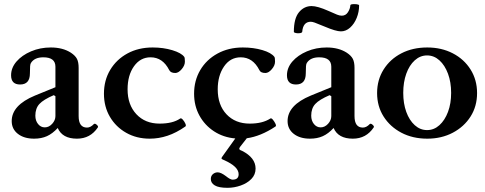

<svg xmlns="http://www.w3.org/2000/svg" viewBox="-20 -652 2318 918"><path d="M143 11Q95 11 65.5 -12Q36 -35 36 -73Q36 -149 147 -195L245 -235V-333Q245 -378 187 -378Q145 -378 128 -351Q125 -347 124 -335.5Q123 -324 123 -301Q123 -248 76 -248Q33 -248 33 -292Q33 -328 59 -358Q85 -388 128.5 -406.5Q172 -425 223 -425Q280 -425 319 -400Q340 -386 348 -370.5Q356 -355 356 -327V-97Q356 -42 396 -42Q413 -42 429 -59Q434 -63 442.5 -55.5Q451 -48 448 -43Q412 11 348 11Q278 11 256 -40Q231 -13 204.5 -1Q178 11 143 11ZM194 -43Q214 -43 229.5 -60Q245 -77 245 -97V-192L237 -197Q188 -176 168.5 -155Q149 -134 149 -99Q149 -75 162 -59Q175 -43 194 -43Z M696 11Q633 11 583.5 -17Q534 -45 505.5 -93.5Q477 -142 477 -204Q477 -268 507 -318Q537 -368 589.5 -396.5Q642 -425 710 -425Q761 -425 804 -412Q847 -399 861 -380Q864 -376 864 -357Q864 -339 848.5 -321Q833 -303 818 -303Q796 -303 789 -317Q758 -378 700 -378Q651 -378 620.5 -335Q590 -292 590 -225Q590 -151 632 -106Q674 -61 743 -61Q806 -61 841 -85Q846 -89 854 -80Q862 -71 866.5 -60.5Q871 -50 866 -47Q823 -17 781 -3Q739 11 696 11Z M1068 246Q1026 246 1007 234.5Q988 223 988 204Q988 189 998 180.5Q1008 172 1021 172Q1036 172 1060 190Q1081 207 1092 207Q1121 207 1121 181Q1121 144 1050 113Q1039 109 1039 105Q1039 103 1042 98L1105 10Q1048 5 1003.5 -24Q959 -53 933.5 -99.5Q908 -146 908 -204Q908 -267 937.5 -317Q967 -367 1020 -396Q1073 -425 1141 -425Q1192 -425 1234.5 -412.5Q1277 -400 1292 -380Q1295 -376 1295 -357Q1295 -339 1279.5 -321Q1264 -303 1249 -303Q1226 -303 1220 -317Q1189 -378 1131 -378Q1081 -378 1051 -334Q1021 -290 1021 -225Q1021 -150 1063 -105.5Q1105 -61 1174 -61Q1235 -61 1272 -85Q1277 -89 1284.5 -80Q1292 -71 1297 -60.5Q1302 -50 1297 -47Q1226 0 1160 9L1128 50Q1124 56 1124 59Q1124 65 1137 69Q1202 102 1202 154Q1202 183 1182 203.5Q1162 224 1131 235Q1100 246 1068 246Z M1462 11Q1414 11 1384.5 -12Q1355 -35 1355 -73Q1355 -149 1466 -195L1564 -235V-333Q1564 -378 1506 -378Q1464 -378 1447 -351Q1444 -347 1443 -335.5Q1442 -324 1442 -301Q1442 -248 1395 -248Q1352 -248 1352 -292Q1352 -328 1378 -358Q1404 -388 1447.5 -406.5Q1491 -425 1542 -425Q1599 -425 1638 -400Q1659 -386 1667 -370.5Q1675 -355 1675 -327V-97Q1675 -42 1715 -42Q1732 -42 1748 -59Q1753 -63 1761.5 -55.5Q1770 -48 1767 -43Q1731 11 1667 11Q1597 11 1575 -40Q1550 -13 1523.5 -1Q1497 11 1462 11ZM1513 -43Q1533 -43 1548.5 -60Q1564 -77 1564 -97V-192L1556 -197Q1507 -176 1487.5 -155Q1468 -134 1468 -99Q1468 -75 1481 -59Q1494 -43 1513 -43ZM1610 -502Q1586 -502 1532 -525Q1496 -540 1484.5 -544Q1473 -548 1466 -548Q1429 -548 1425 -500Q1424 -495 1414 -493.5Q1404 -492 1394.5 -494Q1385 -496 1385 -500Q1385 -564 1409.5 -593.5Q1434 -623 1470 -623Q1498 -623 1550 -600Q1579 -587 1591.5 -582Q1604 -577 1614 -577Q1633 -577 1643.5 -593.5Q1654 -610 1655 -626Q1655 -631 1665.5 -632Q1676 -633 1686.5 -631.5Q1697 -630 1697 -626Q1697 -595 1685.5 -566.5Q1674 -538 1654 -520Q1634 -502 1610 -502Z M2023 11Q1953 11 1899 -17.5Q1845 -46 1814 -95Q1783 -144 1783 -207Q1783 -270 1814 -319.5Q1845 -369 1899 -397Q1953 -425 2023 -425Q2091 -425 2145 -397Q2199 -369 2230 -319.5Q2261 -270 2261 -207Q2261 -144 2230 -95Q2199 -46 2145 -17.5Q2091 11 2023 11ZM2022 -30Q2055 -30 2081 -53.5Q2107 -77 2122 -117Q2137 -157 2137 -208Q2137 -259 2122 -299.5Q2107 -340 2081 -363.5Q2055 -387 2022 -387Q1989 -387 1963 -363.5Q1937 -340 1922.5 -299.5Q1908 -259 1908 -208Q1908 -157 1922.5 -117Q1937 -77 1963 -53.5Q1989 -30 2022 -30Z"/></svg>

Font: Junicode SmExp
Style: Bold
Weight: 700
Width: 6
Designer: Peter S. Baker
Version: Version 2.205; ttfautohint (v1.8.4)